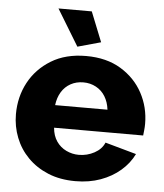

<svg xmlns="http://www.w3.org/2000/svg" viewBox="-53 -777 710 833"><g transform="rotate(5 302.0 -360.0)"><path d="M306 10Q239 10 187 -11.5Q135 -33 98.5 -70Q62 -107 43 -155.5Q24 -204 24 -257Q24 -333 57.5 -395.5Q91 -458 154 -496.5Q217 -535 306 -535Q395 -535 457.5 -497Q520 -459 553 -397.5Q586 -336 586 -264Q586 -250 584.5 -236.5Q583 -223 582 -213H194Q197 -178 213.5 -154Q230 -130 256 -117.5Q282 -105 311 -105Q347 -105 378.5 -122Q410 -139 422 -168L558 -130Q538 -89 501.5 -57.5Q465 -26 415.5 -8Q366 10 306 10ZM190 -311H418Q414 -344 399 -368.5Q384 -393 359 -406.5Q334 -420 304 -420Q273 -420 248.5 -406.5Q224 -393 209 -368.5Q194 -344 190 -311ZM168 -730H313L365 -600L264 -572Z"/></g></svg>

Font: Raleway Thin ExtraBold
Style: Regular
Weight: 800
Version: Version 4.026